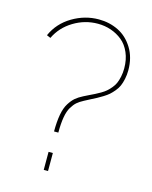

<svg xmlns="http://www.w3.org/2000/svg" viewBox="-110 -792 687 865"><g transform="rotate(15 234.0 -359.5)"><path d="M178.2 -179.2Q178.2 -225.6 184.3 -258.5Q190.4 -291.5 203.4 -312Q216.3 -332.5 229.7 -344Q243.2 -355.5 264.2 -366.2Q272.9 -370.6 288.3 -378.2Q303.7 -385.7 313.7 -390.6Q323.7 -395.5 337.9 -403.8Q352.1 -412.1 361.1 -419.9Q370.1 -427.7 380.4 -439.7Q390.6 -451.7 396.5 -464.8Q402.3 -478 406.2 -496.1Q410.2 -514.2 410.2 -535.2Q410.2 -576.2 396.2 -608.4Q382.3 -640.6 358.6 -659.9Q335 -679.2 305.7 -689.2Q276.4 -699.2 244.1 -699.2Q183.6 -699.2 131.1 -667.2Q78.6 -635.3 53.2 -582L35.2 -589.8Q62 -649.9 120.1 -684.6Q178.2 -719.2 243.2 -719.2Q293 -719.2 334.7 -698.7Q376.5 -678.2 403.3 -634.8Q430.2 -591.3 430.2 -532.2Q430.2 -510.3 426 -491Q421.9 -471.7 415.8 -457.8Q409.7 -443.8 398.7 -430.7Q387.7 -417.5 377.9 -408.9Q368.2 -400.4 352.8 -390.9Q337.4 -381.3 326.7 -375.7Q315.9 -370.1 298.8 -361.3Q281.7 -352.5 272 -347.2Q253.4 -337.4 241.9 -327.4Q230.5 -317.4 219.5 -299.3Q208.5 -281.2 203.4 -251.7Q198.2 -222.2 198.2 -179.2ZM178.2 0V-84H198.2V0Z"/></g></svg>

Font: Rawline Thin
Style: Regular
Weight: 250
Designer: Matt McInerney, Pablo Impallari, Rodrigo Fuenzalida
Foundry: Matt McInerney, Pablo Impallari, Rodrigo Fuenzalida
Version: Version 4.020;PS 004.020;hotconv 1.0.88;makeotf.lib2.5.64775